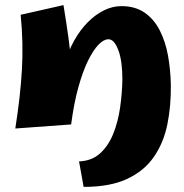

<svg xmlns="http://www.w3.org/2000/svg" viewBox="-20 -489 720 753"><path d="M308 244 290 144Q340 142 372.5 112.5Q405 83 424 36Q443 -11 451 -67Q459 -123 460 -178Q460 -210 456.5 -238.5Q453 -267 445.5 -288.5Q438 -310 428 -322.5Q418 -335 405 -335Q387 -335 366.5 -314Q346 -293 325.5 -251.5Q305 -210 287.5 -147.5Q270 -85 259 -1L222 -141Q222 -193 235 -241Q248 -289 271 -330Q294 -371 323.5 -401Q353 -431 387 -448Q421 -465 456 -465Q510 -465 547 -439.5Q584 -414 606.5 -370Q629 -326 639 -270.5Q649 -215 650 -155Q651 -74 636.5 -2Q622 70 584 125.5Q546 181 479 212.5Q412 244 308 244ZM40 15Q60 -111 66 -216.5Q72 -322 61 -431L229 -469Q240 -401 248 -344.5Q256 -288 259.5 -235.5Q263 -183 263 -126.5Q263 -70 259 -1Z"/></svg>

Font: Marhey Light
Style: Regular
Weight: 300
Designer: Nur Syamsi & Bustanul Arifin
Foundry: Namelatype
Version: Version 1.000